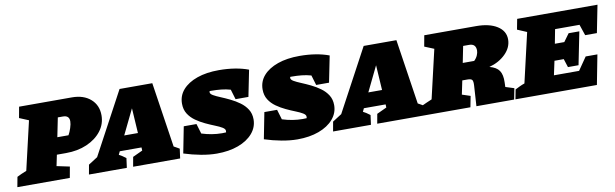

<svg xmlns="http://www.w3.org/2000/svg" viewBox="-71 -933 4236 1323"><g transform="rotate(-10 2047.5 -271.0)"><path d="M-30 0 -17 -70Q-3 -77 13 -84.5Q29 -92 50 -100L129 -440L64 -467L78 -544H447Q529 -544 578 -501Q627 -458 627 -387Q627 -326 589.5 -277.5Q552 -229 487.5 -201Q423 -173 341 -173H277L261 -96L351 -77L337 0ZM364 -425H328L301 -291H379Q390 -310 399 -337.5Q408 -365 408 -384Q408 -425 364 -425Z M1079 -89Q1090 -83 1099 -78Q1108 -73 1118 -67L1109 0H780L792 -67L861 -99L860 -121H708L697 -98Q711 -90 719 -85.5Q727 -81 745 -67L736 0H471L483 -67L547 -108L781 -544H1010ZM757 -223H853L842 -398Z M1556 -336 1535 -406Q1504 -415 1470.5 -418.5Q1437 -422 1402 -422Q1396 -422 1390 -422Q1388 -419 1388 -414Q1388 -402 1407 -391Q1426 -380 1456.5 -367.5Q1487 -355 1521 -338.5Q1555 -322 1585.5 -300Q1616 -278 1635 -248Q1654 -218 1654 -178Q1654 -123 1617 -80Q1580 -37 1515 -13Q1450 11 1365 11Q1314 11 1254.5 0Q1195 -11 1136 -30L1172 -214H1261L1282 -144Q1354 -121 1424 -121Q1438 -121 1452 -122Q1453 -127 1453 -133Q1453 -146 1434 -157.5Q1415 -169 1384.5 -181Q1354 -193 1320 -209Q1286 -225 1255.5 -246.5Q1225 -268 1206 -298Q1187 -328 1187 -369Q1187 -425 1223 -466Q1259 -507 1324 -530Q1389 -553 1477 -553Q1536 -553 1588.5 -544.5Q1641 -536 1683 -520L1646 -336Z M2120 -336 2099 -406Q2068 -415 2034.5 -418.5Q2001 -422 1966 -422Q1960 -422 1954 -422Q1952 -419 1952 -414Q1952 -402 1971 -391Q1990 -380 2020.5 -367.5Q2051 -355 2085 -338.5Q2119 -322 2149.5 -300Q2180 -278 2199 -248Q2218 -218 2218 -178Q2218 -123 2181 -80Q2144 -37 2079 -13Q2014 11 1929 11Q1878 11 1818.5 0Q1759 -11 1700 -30L1736 -214H1825L1846 -144Q1918 -121 1988 -121Q2002 -121 2016 -122Q2017 -127 2017 -133Q2017 -146 1998 -157.5Q1979 -169 1948.5 -181Q1918 -193 1884 -209Q1850 -225 1819.5 -246.5Q1789 -268 1770 -298Q1751 -328 1751 -369Q1751 -425 1787 -466Q1823 -507 1888 -530Q1953 -553 2041 -553Q2100 -553 2152.5 -544.5Q2205 -536 2247 -520L2210 -336Z M2787 -89Q2798 -83 2807 -78Q2816 -73 2826 -67L2817 0H2488L2500 -67L2569 -99L2568 -121H2416L2405 -98Q2419 -90 2427 -85.5Q2435 -81 2453 -67L2444 0H2179L2191 -67L2255 -108L2489 -544H2718ZM2465 -223H2561L2550 -398Z M2805 0 2818 -70Q2833 -77 2847.5 -83.5Q2862 -90 2886 -100L2965 -440L2899 -467L2913 -544H3276Q3368 -544 3422.5 -509.5Q3477 -475 3477 -416Q3477 -360 3432 -315Q3387 -270 3317 -251Q3365 -239 3384.5 -210.5Q3404 -182 3402 -128L3401 -96L3461 -77L3446 0H3182L3191 -142Q3193 -172 3186 -182Q3179 -192 3153 -192H3117L3097 -96L3155 -77L3140 0ZM3206 -425H3164L3141 -310H3221Q3237 -325 3245 -343.5Q3253 -362 3253 -377Q3253 -425 3206 -425Z M3455 0 3468 -67Q3484 -75 3500.5 -83Q3517 -91 3535 -97L3615 -443L3549 -471L3563 -544H4125L4087 -352H4005L3979 -429H3808L3789 -330H3855L3895 -385H3970L3924 -156H3850L3831 -215H3766L3745 -117H3921L3983 -207H4065L4025 0Z"/></g></svg>

Font: Piazzolla SC Black
Style: Italic
Weight: 900
Italic angle: -11.3°
Designer: Juan Pablo del Peral
Foundry: Huerta Tipografica
Version: Version 1.330